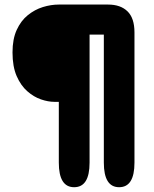

<svg xmlns="http://www.w3.org/2000/svg" viewBox="-20 -686 659 821"><path d="M212.5 -250.5Q186 -250.5 155.2 -261Q124.5 -271.5 96.8 -295.8Q69 -320 51.2 -360.8Q33.5 -401.5 33.5 -462Q33.5 -519 51.5 -558.2Q69.5 -597.5 99 -621.2Q128.5 -645 163.2 -655.8Q198 -666.5 231.5 -666.5H442Q495.5 -666.5 525.2 -637.5Q555 -608.5 555 -547.5V9.5Q555 114.5 489.5 114.5Q424 114.5 424 9.5V-538H363V9.5Q363 114.5 297 114.5Q231.5 114.5 231.5 9.5V-250.5Z"/></svg>

Font: Sono Monospace ExtraBold
Style: Regular
Weight: 800
Version: Version 2.112